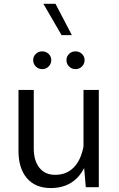

<svg xmlns="http://www.w3.org/2000/svg" viewBox="-20 -973 621 998"><path d="M353.5 -790.4 268.5 -953.2H205.5L300 -790.4ZM493.6 -505.4H414V-139L426 0H493.6ZM76.1 -188.3Q76.1 -98.2 119.9 -46.8Q163.8 4.5 244.1 4.5Q328.2 4.5 379.9 -47.1Q431.6 -98.8 450 -200.9L414.3 -213.5Q401.3 -141.6 363.5 -102.9Q325.7 -64.2 266.6 -64.2Q214 -64.2 184.7 -101Q155.5 -137.9 155.5 -201.3V-505.4H76.1ZM152.4 -660.4Q152.4 -641.3 165.9 -627.5Q179.5 -613.7 199.3 -613.7Q219.4 -613.7 232.9 -627.5Q246.5 -641.3 246.5 -660.4Q246.5 -679.4 232.9 -692.7Q219.4 -706 199.3 -706Q179.5 -706 165.9 -692.7Q152.4 -679.4 152.4 -660.4ZM325.4 -660.4Q325.4 -641.3 339 -627.5Q352.5 -613.7 372.3 -613.7Q392.4 -613.7 406.1 -627.5Q419.7 -641.3 419.7 -660.4Q419.7 -679.4 406.1 -692.7Q392.4 -706 372.3 -706Q352.5 -706 339 -692.7Q325.4 -679.4 325.4 -660.4Z"/></svg>

Font: Estedad VF
Style: Regular
Weight: 100
Designer: Amin Abedi
Version: Version 7.3